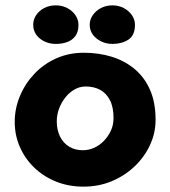

<svg xmlns="http://www.w3.org/2000/svg" viewBox="-20 -697 636 717"><path d="M292 0Q236 0 189 -19Q142 -38 107.5 -71.5Q73 -105 54 -148.5Q35 -192 35 -242Q35 -292 54.5 -338.5Q74 -385 108.5 -421.5Q143 -458 190 -479Q237 -500 293 -500Q349 -500 397.5 -485Q446 -470 483 -439Q520 -408 540.5 -361Q561 -314 561 -250Q561 -200 540 -155Q519 -110 482 -75Q445 -40 396.5 -20Q348 0 292 0ZM289 -136Q312 -136 332.5 -145.5Q353 -155 369 -172Q385 -189 394.5 -210Q404 -231 404 -256Q404 -297 390.5 -323Q377 -349 354 -361.5Q331 -374 300 -374Q278 -374 258.5 -363Q239 -352 224 -333Q209 -314 200.5 -291Q192 -268 192 -244Q192 -212 204 -187.5Q216 -163 238 -149.5Q260 -136 289 -136ZM400 -533Q377 -533 357.5 -542.5Q338 -552 326.5 -568Q315 -584 315 -604Q315 -624 326.5 -640.5Q338 -657 357 -667Q376 -677 400 -677Q423 -677 442 -667Q461 -657 472.5 -640.5Q484 -624 484 -604Q484 -565 459.5 -549Q435 -533 400 -533ZM188 -533Q165 -533 145.5 -542.5Q126 -552 115 -568Q104 -584 104 -604Q104 -624 115 -640.5Q126 -657 145 -667Q164 -677 188 -677Q212 -677 231 -667Q250 -657 261.5 -640.5Q273 -624 273 -604Q273 -578 261.5 -562.5Q250 -547 231 -540Q212 -533 188 -533Z"/></svg>

Font: Sour Gummy
Style: Bold
Weight: 700
Designer: Stefie Justprince
Foundry: Eifetstype
Version: Version 1.000